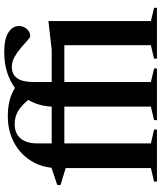

<svg xmlns="http://www.w3.org/2000/svg" viewBox="55 -838 783 934"><g transform="rotate(-90 447.0 -371.5)"><path d="M283.5 0H30V-14L96 -29.5V-444L13.5 -469V-485L97.5 -513Q104.5 -576 138.8 -624Q173 -672 227 -698.8Q281 -725.5 348 -725.5Q433 -725.5 485.5 -690.5Q519 -715.5 563 -729.2Q607 -743 658.5 -743Q724.5 -743 755.8 -722.5Q787 -702 787 -671.5Q787 -649.5 772.5 -633Q758 -616.5 737 -616.5Q731.5 -616.5 716.8 -630Q702 -643.5 681.5 -661.2Q661 -679 637 -692.5Q613 -706 588.5 -706Q514.5 -706 514.5 -601.5V-512H672L806.5 -527.5H811V-29.5L875.5 -14V0H628V-14L693.5 -29.5V-450.5H514.5V-29.5L580.5 -14V0H329V-14L395 -29.5V-450.5H216V-29.5L283.5 -14ZM216 -583V-512H395Q397.5 -575.5 427.5 -626Q397.5 -662 370.5 -677Q343.5 -692 309.5 -692Q264.5 -692 240.2 -663.5Q216 -635 216 -583Z"/></g></svg>

Font: Newsreader Display Medium
Style: Regular
Weight: 500
Designer: Hugues Gentile
Foundry: Production Type
Version: Version 1.001